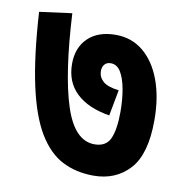

<svg xmlns="http://www.w3.org/2000/svg" viewBox="-69 -668 667 699"><g transform="rotate(10 265.0 -318.5)"><path d="M505 -271Q505 -145 454 -89.5Q403 -34 321 -34Q257 -34 206 -60Q155 -86 117.5 -148Q80 -210 56.5 -317Q33 -424 23 -587L143 -603Q155 -381 193 -264Q231 -147 305 -147Q348 -147 363 -181Q378 -215 378 -280Q378 -325 371 -363.5Q364 -402 350 -425Q336 -448 313 -448Q298 -448 290 -438.5Q282 -429 282 -414Q282 -392 299 -376.5Q316 -361 358 -356L340 -260Q260 -273 217 -314Q174 -355 174 -422Q174 -482 211 -517.5Q248 -553 313 -553Q372 -553 415 -517.5Q458 -482 481.5 -418.5Q505 -355 505 -271Z"/></g></svg>

Font: Noto Sans SemiCondensed
Style: Bold
Weight: 700
Width: 4
Designer: Monotype Design Team
Foundry: Monotype Imaging Inc.
Version: Version 2.013; ttfautohint (v1.8.4.7-5d5b)